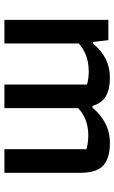

<svg xmlns="http://www.w3.org/2000/svg" viewBox="156 -674 518 870"><g transform="rotate(90 415.0 -239.0)"><path d="M70 -471H162L170 -402H178Q240 -478 331 -478Q384 -478 415.5 -460Q447 -442 460 -399H468Q497 -435 537.5 -456.5Q578 -478 627 -478Q697 -478 730 -448Q763 -418 763 -344V0H656V-372Q626 -380 593 -380Q518 -380 470 -334V0H363V-374Q338 -382 303 -382Q228 -382 177 -337V0H70Z"/></g></svg>

Font: Athiti SemiBold
Style: Regular
Weight: 600
Designer: CadsonDemak Team
Foundry: CadsonDemak
Version: Version 1.032